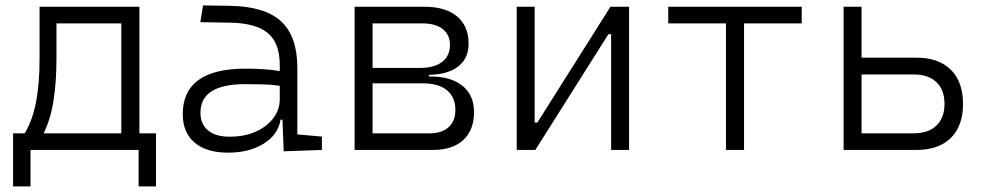

<svg xmlns="http://www.w3.org/2000/svg" viewBox="-20 -542 3556 694"><path d="M27.3 131.8V-60.1H69.3Q97.7 -107.4 110.4 -173.8Q123 -240.2 123 -329.1V-517.6H483.9V-60.1H543.9V131.8H481V0H90.3V131.8ZM184.1 -332.5Q184.1 -247.1 173.6 -179.4Q163.1 -111.8 137.7 -60.1H418.5V-457.5H184.1Z M804.2 9.8Q726.1 9.8 683.3 -26.6Q640.6 -63 640.6 -129.4Q640.6 -293.9 867.7 -293.9Q902.8 -293.9 934.3 -291.7Q965.8 -289.6 991.2 -285.2V-307.1Q991.2 -386.2 948.5 -422.1Q905.8 -458 814 -460L704.1 -461.9L713.9 -522.5L810.5 -521Q937.5 -519 996.1 -464.8Q1054.7 -410.6 1054.7 -297.4V-56.2L1143.6 -48.3V0L1005.4 4.9L1001 -109.4H994.1Q985.4 -55.2 933.1 -22.7Q880.9 9.8 804.2 9.8ZM809.6 -47.9Q863.8 -47.9 904.5 -66.2Q945.3 -84.5 968.3 -115.2Q991.2 -146 991.2 -182.6V-231.9Q962.4 -236.3 929.4 -237.1Q896.5 -237.8 865.7 -237.8Q704.6 -237.8 704.6 -134.8Q704.6 -93.3 731.9 -70.6Q759.3 -47.9 809.6 -47.9Z M1261.7 0V-517.6H1514.6Q1590.3 -517.6 1632.1 -482.7Q1673.8 -447.8 1673.8 -384.3Q1673.8 -331.1 1636.2 -301.8Q1598.6 -272.5 1530.3 -271.5V-265.6H1534.2Q1609.9 -265.6 1651.6 -231.9Q1693.4 -198.2 1693.4 -136.7Q1693.4 -71.8 1654.5 -35.9Q1615.7 0 1544.9 0ZM1506.3 -457.5H1326.7V-296.4H1497.1Q1549.3 -296.4 1577.9 -318.1Q1606.4 -339.8 1606.4 -379.4Q1606.4 -416.5 1580.3 -437Q1554.2 -457.5 1506.3 -457.5ZM1509.8 -240.7H1326.7V-60.1H1532.7Q1577.1 -60.1 1601.6 -82.3Q1626 -104.5 1626 -145Q1626 -190.4 1595.7 -215.6Q1565.4 -240.7 1509.8 -240.7Z M1847.7 0V-517.6H1912.6V-99.1H1922.4L2186.5 -517.6H2253.9V0H2189V-418.5H2179.2L1915 0Z M2604 0V-457.5H2395.5V-517.6H2877.9V-457.5H2669.4V0Z M3029.3 0V-517.6H3094.2V-333.5H3293Q3373 -333.5 3417 -289.8Q3460.9 -246.1 3460.9 -166.5Q3460.9 -86.9 3417 -43.5Q3373 0 3293 0ZM3282.7 -272.9H3094.2V-60.1H3282.7Q3335.4 -60.1 3364.7 -88.1Q3394 -116.2 3394 -166.5Q3394 -217.3 3364.7 -245.1Q3335.4 -272.9 3282.7 -272.9Z"/></svg>

Font: Caskaydia Cove Light
Style: Regular
Weight: 300
Monospace: yes
Designer: Aaron Bell
Foundry: Saja Typeworks
Version: Version 4.300; ttfautohint (v1.8.3)